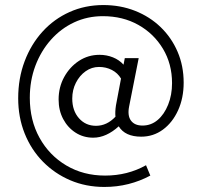

<svg xmlns="http://www.w3.org/2000/svg" viewBox="-20 -596 803 760"><path d="M393 144Q320 144 258 117.5Q196 91 149.5 43.5Q103 -4 77.5 -68Q52 -132 52 -207Q52 -286 77.5 -353.5Q103 -421 148.5 -471Q194 -521 255.5 -548.5Q317 -576 389 -576Q457 -576 515 -553Q573 -530 616 -488.5Q659 -447 683 -391Q707 -335 707 -269Q707 -208 685 -159.5Q663 -111 625 -83Q587 -55 539 -55Q475 -55 450 -96Q426 -74 400.5 -62.5Q375 -51 349 -51Q310 -51 279 -71Q248 -91 230 -125Q212 -159 212 -202Q212 -251 234 -291Q256 -331 292.5 -355Q329 -379 374 -379Q402 -379 427 -369Q452 -359 469 -340L474 -366H529L491 -174Q484 -138 498.5 -118.5Q513 -99 544 -99Q578 -99 604 -121Q630 -143 645.5 -181.5Q661 -220 661 -267Q661 -343 625 -403Q589 -463 527.5 -497.5Q466 -532 387 -532Q326 -532 273.5 -507.5Q221 -483 181.5 -438.5Q142 -394 120 -335.5Q98 -277 98 -209Q98 -120 136.5 -50.5Q175 19 242.5 59Q310 99 396 99Q485 99 558 58L575 99Q534 121 488.5 132.5Q443 144 393 144ZM360 -98Q403 -98 437 -134Q436 -144 436.5 -155Q437 -166 439 -179L459 -285Q446 -307 423 -319Q400 -331 372 -331Q343 -331 319 -314Q295 -297 280.5 -268.5Q266 -240 266 -206Q266 -158 292.5 -128Q319 -98 360 -98Z"/></svg>

Font: Red Hat Text
Style: Italic
Weight: 400
Italic angle: -12°
Designer: Pentagram, MCKL
Foundry: Pentagram, MCKL
Version: Version 1.023